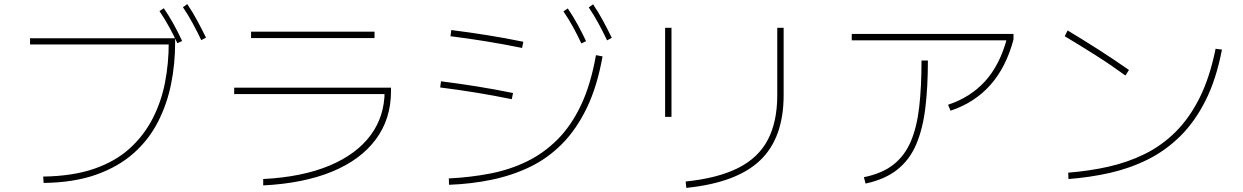

<svg xmlns="http://www.w3.org/2000/svg" viewBox="-20 -868 6040 933"><path d="M192 21 190 -10Q333 -12 436.5 -47.5Q540 -83 609.5 -146Q679 -209 721.5 -291.5Q764 -374 782 -468Q800 -562 800 -660L808 -652H126V-682H831V-660Q831 -558 811.5 -460.5Q792 -363 748 -276.5Q704 -190 630 -124Q556 -58 448 -19.5Q340 19 192 21ZM842 -658Q823 -699 801.5 -738Q780 -777 755 -814L776 -828Q802 -790 824 -750Q846 -710 865 -669ZM958 -673Q938 -715 916 -755.5Q894 -796 869 -833L890 -848Q917 -808 939 -767Q961 -726 981 -685Z M1869 -442V-411H1118V-442ZM1800 -714V-683H1200V-714ZM1259 33V2Q1355 -3 1435.5 -19.5Q1516 -36 1581.5 -63.5Q1647 -91 1697 -128Q1747 -165 1781 -211Q1815 -257 1832 -310.5Q1849 -364 1849 -424V-442H1880V-424Q1880 -290 1806 -190.5Q1732 -91 1593.5 -34Q1455 23 1259 33Z M2523 -665 2517 -635Q2429 -653 2343 -667Q2257 -681 2169 -692L2173 -722Q2261 -711 2348.5 -697Q2436 -683 2523 -665ZM2473 -416 2467 -386Q2379 -404 2293 -418Q2207 -432 2119 -443L2123 -473Q2210 -462 2297.5 -448Q2385 -434 2473 -416ZM2162 30 2161 -1Q2265 -6 2361 -24.5Q2457 -43 2539.5 -83Q2622 -123 2689 -190Q2756 -257 2803.5 -357.5Q2851 -458 2876 -600L2908 -594Q2882 -448 2831.5 -343.5Q2781 -239 2711 -168.5Q2641 -98 2554.5 -56.5Q2468 -15 2369 5.5Q2270 26 2162 30ZM2805 -657Q2786 -698 2764.5 -737Q2743 -776 2718 -813L2739 -827Q2765 -789 2787 -748.5Q2809 -708 2828 -668ZM2930 -672Q2910 -714 2888 -754.5Q2866 -795 2841 -832L2862 -847Q2889 -807 2911 -766Q2933 -725 2953 -684Z M3243 -300H3212V-733H3243ZM3315 45 3312 14Q3468 -2 3566.5 -51.5Q3665 -101 3711 -188.5Q3757 -276 3757 -406V-733H3788V-406Q3788 -198 3674 -89Q3560 20 3315 45Z M4599 -330 4587 -359Q4696 -395 4767.5 -474Q4839 -553 4873 -681L4884 -672H4119V-703H4905V-676Q4869 -541 4792.5 -455Q4716 -369 4599 -330ZM4186 24 4178 -7Q4267 -25 4322 -68.5Q4377 -112 4406.5 -182Q4436 -252 4447 -350Q4458 -448 4458 -574H4489Q4489 -445 4476.5 -343Q4464 -241 4432 -166Q4400 -91 4340 -43.5Q4280 4 4186 24Z M5172 2 5171 -29Q5273 -37 5366.5 -58Q5460 -79 5542.5 -119.5Q5625 -160 5692.5 -227Q5760 -294 5809.5 -393Q5859 -492 5887 -631L5918 -627Q5890 -482 5838 -379Q5786 -276 5715 -206Q5644 -136 5557.5 -93Q5471 -50 5374 -28Q5277 -6 5172 2ZM5466 -528 5449 -501Q5376 -554 5302.5 -600.5Q5229 -647 5154 -692L5168 -720Q5243 -675 5318 -627Q5393 -579 5466 -528Z"/></svg>

Font: Murecho Thin ExtraLight
Style: Regular
Weight: 250
Version: Version 1.010